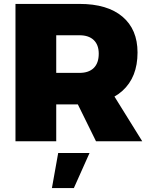

<svg xmlns="http://www.w3.org/2000/svg" viewBox="-20 -721 765 980"><path d="M386 -701Q528 -701 605 -636Q682 -571 682 -453Q682 -327 605 -257.5Q528 -188 386 -188H267V0H59V-701ZM386 -349Q433 -349 458.5 -374Q484 -399 484 -447Q484 -492 458.5 -516.5Q433 -541 386 -541H267V-349ZM340 -264H542L706 0H470ZM277 60H437L357 239H245Z"/></svg>

Font: Alexandria ExtraBold
Style: Regular
Weight: 800
Designer: Mohamed Gaber
Foundry: Kief Type Foundry
Version: Version 5.100